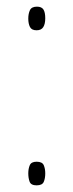

<svg xmlns="http://www.w3.org/2000/svg" viewBox="-20 -552 220 577"><path d="M65 -31Q65 -45 69.5 -55.5Q74 -66 90 -66Q107 -66 111.5 -55.5Q116 -45 116 -31Q116 -16 111.5 -5.5Q107 5 90 5Q73 5 69 -6Q65 -17 65 -31ZM65 -496Q65 -511 70 -521.5Q75 -532 91 -532Q105 -532 110.5 -523.5Q116 -515 116 -497Q116 -480 110 -470.5Q104 -461 90 -461Q75 -461 70 -471Q65 -481 65 -496Z"/></svg>

Font: Noto Sans Khmer ExtraCondensed Thin
Style: Regular
Weight: 250
Width: 2
Designer: Danh Hong and the Monotype Design Team
Foundry: Monotype Imaging Inc.
Version: Version 2.004